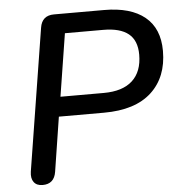

<svg xmlns="http://www.w3.org/2000/svg" viewBox="-51 -754 754 809"><g transform="rotate(-5 325.5 -349.0)"><path d="M97 7Q72 7 60 -9Q48 -25 52 -53L148 -654Q156 -705 207 -705H419Q531 -705 591 -656Q651 -607 651 -512Q651 -401 582 -337.5Q513 -274 381 -274H190L154 -44Q146 7 97 7ZM204 -357H387Q467 -357 508.5 -395Q550 -433 550 -505Q550 -565 514.5 -593.5Q479 -622 408 -622H246Z"/></g></svg>

Font: Nunito SemiBold
Style: Italic
Weight: 600
Italic angle: -9°
Designer: Vernon Adams
Foundry: Vernon Adams
Version: Version 3.601; ttfautohint (v1.8.2.53-6de2)